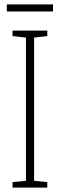

<svg xmlns="http://www.w3.org/2000/svg" viewBox="-20 -853 272 873"><path d="M195 0H37V-25L98 -31V-682L37 -689V-714H195V-689L135 -682V-31L195 -25ZM221 -833V-801H11V-833Z"/></svg>

Font: Noto Sans Arabic ExtCond ExtLt
Style: Regular
Weight: 200
Width: 2
Designer: Monotype Design Team, Nadine Chahine, Nizar Qandah and Khaled Hosny
Foundry: Monotype Imaging Inc.
Version: Version 2.012; ttfautohint (v1.8.4.7-5d5b)